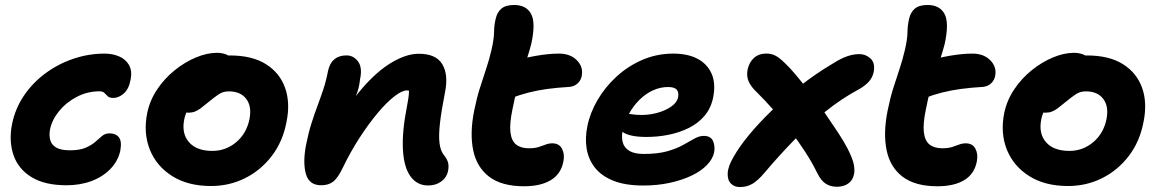

<svg xmlns="http://www.w3.org/2000/svg" viewBox="-20 -734 4649 770"><path d="M246.6 9Q159.8 9 106.6 -23.5Q53.4 -56 34.2 -111.9Q15 -167.8 28.2 -236Q41 -298.8 75.9 -350.4Q110.8 -402 162.1 -439.9Q213.4 -477.8 274.4 -498.4Q335.4 -519 399.4 -519Q431.4 -519 457.8 -507.7Q484.2 -496.4 497.5 -473Q510.8 -449.6 503.6 -413.6Q496.6 -376.6 476.2 -358.9Q455.8 -341.2 434.8 -341.2Q419.2 -341.2 412.1 -347.9Q405 -354.6 398.9 -361.2Q392.8 -367.8 378.6 -367.8Q330.6 -367.8 288 -345.6Q245.4 -323.4 216.9 -288.4Q188.4 -253.4 180.6 -215Q176.4 -191 181.5 -172.1Q186.6 -153.2 205.5 -142.2Q224.4 -131.2 260.4 -131.2Q300 -131.2 323.8 -141.7Q347.6 -152.2 362.3 -165.2Q377 -178.2 389.3 -188.7Q401.6 -199.2 419 -199.2Q444 -199.2 456.7 -183.5Q469.4 -167.8 462.4 -129.2Q453.2 -88 422.8 -56.5Q392.4 -25 347.1 -8Q301.8 9 246.6 9Z M826.2 12Q733.8 12 670.8 -27.7Q607.8 -67.4 581.1 -133.5Q554.4 -199.6 570.2 -280Q580.6 -330.8 609.9 -374.8Q639.2 -418.8 680.1 -451.9Q721 -485 765.7 -503.6Q810.4 -522.2 850.6 -522.2Q868.2 -522.2 884.4 -516.6Q900.6 -511 910.3 -499.3Q920 -487.6 916.4 -467.6Q908.4 -432.4 888.4 -405.1Q868.4 -377.8 820.6 -362.6Q796.6 -354.6 775.1 -338.6Q753.6 -322.6 738.6 -301.7Q723.6 -280.8 719 -255.8Q707.4 -198.8 737.9 -163.8Q768.4 -128.8 831.6 -128.8Q885.8 -128.8 927.4 -163.9Q969 -199 980.6 -256.8Q990.4 -307.4 967.5 -337.5Q944.6 -367.6 898 -367.6Q874.4 -367.6 856.7 -355.6Q839 -343.6 814.8 -323.6Q797.4 -309.2 785 -299.9Q772.6 -290.6 761.1 -286.3Q749.6 -282 734.2 -282Q716.4 -282 701.4 -299.8Q686.4 -317.6 694.2 -356.6Q699.8 -385.4 721.5 -413.2Q743.2 -441 773.6 -463Q804 -485 837.7 -498.3Q871.4 -511.6 902 -511.6Q991.2 -511.6 1046.7 -476.6Q1102.2 -441.6 1123.5 -381.2Q1144.8 -320.8 1128.8 -244Q1114 -166 1069.9 -108.4Q1025.8 -50.8 962.7 -19.4Q899.6 12 826.2 12Z M1697.2 9.8Q1652 9.8 1625.7 -27.4Q1599.4 -64.6 1595.8 -135.5Q1592.2 -206.4 1612.2 -308.2Q1616.8 -332.2 1618.9 -348.5Q1621 -364.8 1619.6 -376.1Q1618.2 -387.4 1612.6 -395.6Q1607 -403.8 1597 -411Q1621.6 -410.6 1638.3 -402.5Q1655 -394.4 1661.1 -377.5Q1667.2 -360.6 1659.2 -332.8Q1646.6 -355.2 1636.2 -363.3Q1625.8 -371.4 1611.8 -371.4Q1592.6 -371.4 1562 -347.9Q1531.4 -324.4 1495.5 -281.8Q1459.6 -239.2 1422.8 -182.7Q1386 -126.2 1354.2 -60.2Q1334.4 -19.2 1315.6 -5.1Q1296.8 9 1268.2 9Q1219.8 9 1206.9 -36Q1194 -81 1207 -151Q1217.2 -202 1229.2 -239.7Q1241.2 -277.4 1253.3 -309.7Q1265.4 -342 1276.5 -375.2Q1287.6 -408.4 1295.8 -450.6Q1302.6 -481.2 1321.2 -496.5Q1339.8 -511.8 1369.6 -511.8Q1397.8 -511.8 1416 -487.3Q1434.2 -462.8 1423.8 -415.4Q1420.8 -387 1413.2 -364.7Q1405.6 -342.4 1395 -317.3Q1384.4 -292.2 1372.1 -256.1Q1359.8 -220 1346.6 -165L1319 -208.4Q1373.6 -312 1433.4 -380.8Q1493.2 -449.6 1551.8 -484Q1610.4 -518.4 1659.2 -518.4Q1728.6 -518.4 1753.7 -476.5Q1778.8 -434.6 1764.8 -364.4Q1750.4 -291.6 1744.6 -241.5Q1738.8 -191.4 1742.6 -160.2Q1746.4 -129 1760.6 -111.6Q1771.8 -98.2 1776.4 -83.6Q1781 -69 1776.6 -46.8Q1771.4 -22.4 1749.7 -6.3Q1728 9.8 1697.2 9.8Z M2081.8 13Q1992 13 1941.9 -25.2Q1891.8 -63.4 1877.7 -131.5Q1863.6 -199.6 1881.6 -290Q1891.8 -340.2 1904 -379.1Q1916.2 -418 1928.6 -454.7Q1941 -491.4 1950.8 -532.8Q1961.2 -577.8 1961.4 -605.5Q1961.6 -633.2 1968 -659Q1973.6 -684.4 1990.6 -699.2Q2007.6 -714 2042 -714Q2090.4 -714 2109.8 -678.4Q2129.2 -642.8 2110.6 -557.8Q2103 -529 2093.7 -500.2Q2084.4 -471.4 2073.8 -440.5Q2063.2 -409.6 2053.3 -374.1Q2043.4 -338.6 2035.2 -295.6Q2023 -237.4 2027.1 -203.2Q2031.2 -169 2050.1 -154.2Q2069 -139.4 2100.8 -139.4Q2125 -139.4 2140.4 -144.4Q2155.8 -149.4 2168.5 -154.3Q2181.2 -159.2 2195 -159.2Q2222.8 -159.2 2234.1 -137Q2245.4 -114.8 2239.4 -86.2Q2229.8 -36.2 2189 -11.6Q2148.2 13 2081.8 13ZM2025.6 -339Q1981 -321.8 1962.1 -340.4Q1943.2 -359 1950.2 -393.8Q1955.8 -423 1971.2 -446.5Q1986.6 -470 2035 -486.4Q2078.6 -501.2 2129.5 -510.1Q2180.4 -519 2221.8 -519Q2267.4 -519 2293.7 -492.1Q2320 -465.2 2313 -429.6Q2310 -412.4 2297 -400Q2284 -387.6 2264.8 -385.6Q2214.8 -382.6 2175.5 -377.3Q2136.2 -372 2100.6 -363Q2065 -354 2025.6 -339Z M2560 10Q2488.2 10 2440.4 -9Q2392.6 -28 2366.4 -61Q2340.2 -94 2332.9 -136.8Q2325.6 -179.6 2335.6 -228Q2346.4 -281.6 2376.6 -333.3Q2406.8 -385 2452.8 -427.1Q2498.8 -469.2 2556.6 -494.1Q2614.4 -519 2680.4 -519Q2738.8 -519 2778.1 -497.9Q2817.4 -476.8 2834.3 -437.4Q2851.2 -398 2839.8 -342Q2831 -299.6 2805.4 -269.5Q2779.8 -239.4 2742.5 -220.9Q2705.2 -202.4 2661.8 -193.6Q2618.4 -184.8 2573 -184.8Q2503.6 -184.8 2476.2 -205.3Q2448.8 -225.8 2453.4 -250.2Q2456.2 -264.4 2464.4 -271.5Q2472.6 -278.6 2488.2 -278.6Q2498.4 -278.6 2513.2 -275.8Q2528 -273 2553.8 -273Q2586.4 -273 2618.3 -282.1Q2650.2 -291.2 2672.5 -307.1Q2694.8 -323 2699.4 -343Q2703.2 -364 2693.9 -374.5Q2684.6 -385 2659 -385Q2627.6 -385 2598 -371.3Q2568.4 -357.6 2543.6 -332.8Q2518.8 -308 2501.2 -275.4Q2483.6 -242.8 2476.2 -205.8Q2472.2 -182.6 2477.9 -162Q2483.6 -141.4 2503.9 -129Q2524.2 -116.6 2562 -116.6Q2617.8 -116.6 2656 -127.4Q2694.2 -138.2 2719.8 -152.8Q2745.4 -167.4 2765 -178.2Q2784.6 -189 2802.2 -189Q2830.6 -189 2839.6 -168.2Q2848.6 -147.4 2843.8 -122.2Q2838.2 -96.2 2815 -72.1Q2791.8 -48 2753.7 -29.8Q2715.6 -11.6 2666.3 -0.8Q2617 10 2560 10Z M2947.2 16.2Q2924.8 16.2 2910.9 1.8Q2897 -12.6 2898.4 -40Q2899.8 -67.4 2922.4 -105.6Q2944.8 -145.6 2984.1 -193.1Q3023.4 -240.6 3075.3 -290.8Q3127.2 -341 3188.7 -389.3Q3250.2 -437.6 3317.4 -477.6Q3341.8 -493.2 3361.1 -501.8Q3380.4 -510.4 3396 -513.7Q3411.6 -517 3426.6 -517Q3452.2 -517 3471.4 -499.2Q3490.6 -481.4 3483.8 -445.2Q3478.6 -421.2 3463.1 -405.1Q3447.6 -389 3426.8 -377.2Q3354.8 -338.8 3288.5 -285.2Q3222.2 -231.6 3161.9 -169.3Q3101.6 -107 3046.4 -41.6Q3019.6 -9.8 2997.4 3.2Q2975.2 16.2 2947.2 16.2ZM3336 15Q3311.2 15 3291.9 3Q3272.6 -9 3256.2 -42.6Q3237.2 -81.8 3208.7 -125.7Q3180.2 -169.6 3147.2 -213.1Q3114.2 -256.6 3079.9 -295.4Q3045.6 -334.2 3015.8 -363.4Q2994.2 -383.4 2983.5 -405Q2972.8 -426.6 2978.2 -455.4Q2985 -485.2 3004.3 -502.2Q3023.6 -519.2 3053.4 -519.2Q3073.4 -519.2 3090 -510.7Q3106.6 -502.2 3130.6 -478.2Q3148.4 -461.6 3174.4 -430.5Q3200.4 -399.4 3230.1 -360.5Q3259.8 -321.6 3288.2 -280.5Q3316.6 -239.4 3340.7 -202.7Q3364.8 -166 3378.6 -139.2Q3400.4 -96.4 3404.3 -73.5Q3408.2 -50.6 3405.2 -36.6Q3400.8 -11.8 3382.4 1.6Q3364 15 3336 15Z M3739.8 13Q3650 13 3599.9 -25.2Q3549.8 -63.4 3535.7 -131.5Q3521.6 -199.6 3539.6 -290Q3549.8 -340.2 3562 -379.1Q3574.2 -418 3586.6 -454.7Q3599 -491.4 3608.8 -532.8Q3619.2 -577.8 3619.4 -605.5Q3619.6 -633.2 3626 -659Q3631.6 -684.4 3648.6 -699.2Q3665.6 -714 3700 -714Q3748.4 -714 3767.8 -678.4Q3787.2 -642.8 3768.6 -557.8Q3761 -529 3751.7 -500.2Q3742.4 -471.4 3731.8 -440.5Q3721.2 -409.6 3711.3 -374.1Q3701.4 -338.6 3693.2 -295.6Q3681 -237.4 3685.1 -203.2Q3689.2 -169 3708.1 -154.2Q3727 -139.4 3758.8 -139.4Q3783 -139.4 3798.4 -144.4Q3813.8 -149.4 3826.5 -154.3Q3839.2 -159.2 3853 -159.2Q3880.8 -159.2 3892.1 -137Q3903.4 -114.8 3897.4 -86.2Q3887.8 -36.2 3847 -11.6Q3806.2 13 3739.8 13ZM3683.6 -339Q3639 -321.8 3620.1 -340.4Q3601.2 -359 3608.2 -393.8Q3613.8 -423 3629.2 -446.5Q3644.6 -470 3693 -486.4Q3736.6 -501.2 3787.5 -510.1Q3838.4 -519 3879.8 -519Q3925.4 -519 3951.7 -492.1Q3978 -465.2 3971 -429.6Q3968 -412.4 3955 -400Q3942 -387.6 3922.8 -385.6Q3872.8 -382.6 3833.5 -377.3Q3794.2 -372 3758.6 -363Q3723 -354 3683.6 -339Z M4263.2 12Q4170.8 12 4107.8 -27.7Q4044.8 -67.4 4018.1 -133.5Q3991.4 -199.6 4007.2 -280Q4017.6 -330.8 4046.9 -374.8Q4076.2 -418.8 4117.1 -451.9Q4158 -485 4202.7 -503.6Q4247.4 -522.2 4287.6 -522.2Q4305.2 -522.2 4321.4 -516.6Q4337.6 -511 4347.3 -499.3Q4357 -487.6 4353.4 -467.6Q4345.4 -432.4 4325.4 -405.1Q4305.4 -377.8 4257.6 -362.6Q4233.6 -354.6 4212.1 -338.6Q4190.6 -322.6 4175.6 -301.7Q4160.6 -280.8 4156 -255.8Q4144.4 -198.8 4174.9 -163.8Q4205.4 -128.8 4268.6 -128.8Q4322.8 -128.8 4364.4 -163.9Q4406 -199 4417.6 -256.8Q4427.4 -307.4 4404.5 -337.5Q4381.6 -367.6 4335 -367.6Q4311.4 -367.6 4293.7 -355.6Q4276 -343.6 4251.8 -323.6Q4234.4 -309.2 4222 -299.9Q4209.6 -290.6 4198.1 -286.3Q4186.6 -282 4171.2 -282Q4153.4 -282 4138.4 -299.8Q4123.4 -317.6 4131.2 -356.6Q4136.8 -385.4 4158.5 -413.2Q4180.2 -441 4210.6 -463Q4241 -485 4274.7 -498.3Q4308.4 -511.6 4339 -511.6Q4428.2 -511.6 4483.7 -476.6Q4539.2 -441.6 4560.5 -381.2Q4581.8 -320.8 4565.8 -244Q4551 -166 4506.9 -108.4Q4462.8 -50.8 4399.7 -19.4Q4336.6 12 4263.2 12Z"/></svg>

Font: Shantell Sans Light
Style: Italic
Weight: 300
Italic angle: -11°
Designer: Stephen Nixon, Anya Danilova, Shantell Martin
Foundry: Arrow Type
Version: Version 1.008;[ac192a2d6]